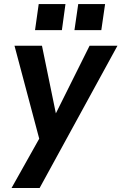

<svg xmlns="http://www.w3.org/2000/svg" viewBox="-20 -717 595 940"><path d="M36.5 203.5H174L555 -493H418.5L253.5 -162L185.5 -493H51L172 -38ZM151.5 -569.5H283L300.5 -697H169.5ZM344.5 -569.5H476L494.5 -697H363Z"/></svg>

Font: HK Grotesk
Style: Bold Italic
Weight: 700
Italic angle: -16°
Designer: Alfredo Marco Pradil
Foundry: Hanken Design Co.
Version: Version 3.001;FEAKit 1.0